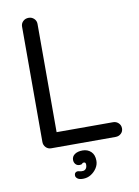

<svg xmlns="http://www.w3.org/2000/svg" viewBox="-96 -763 734 1015"><g transform="rotate(-10 271.0 -256.0)"><path d="M474 -79Q491 -79 503 -67.5Q515 -56 515 -39Q515 -22 503 -11Q491 0 474 0H128Q111 0 99.5 -12Q88 -24 88 -41V-660Q88 -677 100 -688.5Q112 -700 130 -700Q147 -700 159 -688.5Q171 -677 171 -660V-61L151 -79ZM352 106Q352 127 340 145.5Q328 164 309 176Q290 188 266 188Q246 188 236.5 180.5Q227 173 227 164Q227 153 232.5 148.5Q238 144 244 144Q249 144 256 146Q263 148 274 147Q283 146 289 138.5Q295 131 295 117Q295 104 285 104Q278 104 275 108.5Q272 113 261 113Q247 113 239 103.5Q231 94 231 81Q231 62 247 51Q263 40 289 40Q316 40 334 57Q352 74 352 106Z"/></g></svg>

Font: Quicksand Light Medium
Style: Regular
Weight: 500
Version: Version 3.006